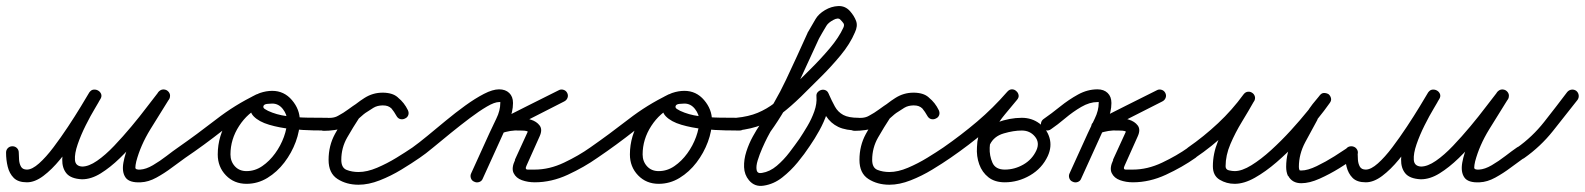

<svg xmlns="http://www.w3.org/2000/svg" viewBox="-41 -581 5233 634"><path d="M-21 -77Q-21 -86 -15 -92Q-9 -98 0 -98Q9 -98 15 -92Q21 -86 21 -77Q21 -66 22 -53Q23 -40 28.5 -30.5Q34 -21 48 -21Q65 -21 88 -41.5Q111 -62 135.5 -94.5Q160 -127 183.5 -162.5Q207 -198 225.5 -228.5Q244 -259 254 -276Q260 -284 268 -285Q276 -286 283 -282Q290 -278 293 -270.5Q296 -263 290 -254Q287 -247 272.5 -223Q258 -199 242 -167Q226 -135 215.5 -104.5Q205 -74 206.5 -53Q208 -32 231 -31Q231 -31 231 -31Q230 -31 230 -31Q252 -31 279.5 -50Q307 -69 336 -99.5Q365 -130 393 -163.5Q421 -197 444 -227.5Q467 -258 483 -278Q489 -285 497 -285.5Q505 -286 511 -282Q518 -277 520 -269.5Q522 -262 517 -253Q488 -207 455.5 -154Q423 -101 409 -48Q406 -35 406 -27.5Q406 -20 422 -21Q441 -22 464 -35.5Q487 -49 509 -66Q531 -83 547 -94Q554 -99 562.5 -97.5Q571 -96 576 -89Q581 -82 579.5 -73.5Q578 -65 571 -60Q551 -46 526.5 -27.5Q502 -9 475.5 5.5Q449 20 424 21Q386 23 373.5 5Q361 -13 366.5 -44Q372 -75 388 -111Q404 -147 423.5 -181.5Q443 -216 459.5 -241.5Q476 -267 481 -276Q487 -284 495 -284Q503 -284 510 -280Q517 -275 519.5 -267Q522 -259 516 -251Q497 -228 471.5 -195Q446 -162 416.5 -126Q387 -90 355 -59Q323 -28 291.5 -8.5Q260 11 230 11Q230 11 230 11Q229 11 229 11Q193 9 178.5 -8.5Q164 -26 164.5 -54.5Q165 -83 176 -115.5Q187 -148 202.5 -180Q218 -212 232.5 -237Q247 -262 254 -275Q259 -284 267.5 -285Q276 -286 283 -282Q290 -278 293 -270Q296 -262 290 -253Q277 -232 256.5 -198Q236 -164 210.5 -126Q185 -88 157.5 -54.5Q130 -21 102 0Q74 21 48 21Q19 21 4.5 6.5Q-10 -8 -15.5 -30.5Q-21 -53 -21 -77Q-21 -77 -21 -77Q-21 -77 -21 -77Z M542 -65Q537 -72 538.5 -80.5Q540 -89 547 -94Q610 -138 672.5 -186.5Q735 -235 804 -268Q813 -273 821 -269Q829 -265 832 -258Q835 -251 833.5 -243Q832 -235 822 -230Q777 -209 748.5 -165Q720 -121 720 -71Q720 -48 734.5 -32Q749 -16 773 -16Q801 -16 825 -32.5Q849 -49 867.5 -74.5Q886 -100 896.5 -129Q907 -158 907 -183Q907 -203 893 -221Q879 -239 858 -239Q853 -239 842 -238Q831 -237 829 -231Q829 -231 829 -231Q829 -231 829 -231Q827 -225 833.5 -221Q840 -217 844 -215Q872 -202 906 -197.5Q940 -193 975 -192.5Q1010 -192 1040 -192Q1049 -192 1055 -186Q1061 -180 1061 -171Q1061 -162 1055 -156Q1049 -150 1040 -150Q1026 -150 993 -150.5Q960 -151 921 -155Q882 -159 848 -169Q814 -179 796.5 -197Q779 -215 789 -245Q789 -245 789 -245Q789 -245 789 -245Q797 -267 817.5 -274Q838 -281 858 -281Q897 -281 923 -250.5Q949 -220 949 -183Q949 -149 935.5 -112.5Q922 -76 898 -44.5Q874 -13 842 6.5Q810 26 773 26Q732 26 705 -2Q678 -30 678 -71Q678 -133 713 -187.5Q748 -242 805 -269Q814 -273 821.5 -269.5Q829 -266 832 -258Q836 -251 834 -243Q832 -235 823 -231Q755 -198 694 -150Q633 -102 571 -60Q564 -55 555.5 -56.5Q547 -58 542 -65Z M1026 -192Q1035 -192 1041 -186Q1047 -180 1047 -171Q1047 -168 1046.5 -173.5Q1046 -179 1044 -181Q1039 -190 1030 -191Q1029 -191 1029 -191Q1040 -191 1053 -192Q1066 -193 1076 -199Q1076 -199 1076 -199Q1076 -199 1076 -199Q1076 -199 1076 -199Q1076 -199 1076 -199Q1093 -208 1108.5 -219.5Q1124 -231 1141 -242Q1141 -242 1140 -241Q1140 -241 1140 -241Q1160 -256 1179 -265.5Q1198 -275 1224 -275Q1253 -275 1273.5 -258.5Q1294 -242 1306 -217Q1310 -208 1307 -200.5Q1304 -193 1297 -190Q1290 -186 1282 -187.5Q1274 -189 1269 -197Q1260 -213 1251.5 -223Q1243 -233 1222 -233Q1199 -233 1178.5 -218Q1158 -203 1143 -189Q1142 -189 1144 -191Q1146 -193 1146 -193Q1125 -161 1105.5 -127Q1086 -93 1086 -53Q1086 -27 1103.5 -20Q1121 -13 1143 -13Q1171 -13 1204 -27Q1237 -41 1268 -60Q1299 -79 1321 -94Q1321 -94 1321 -94Q1321 -94 1321 -94Q1328 -99 1336.5 -97.5Q1345 -96 1350 -89Q1355 -82 1353.5 -73.5Q1352 -65 1345 -60Q1319 -42 1284.5 -21Q1250 0 1213 14.5Q1176 29 1143 29Q1103 29 1073.5 10Q1044 -9 1044 -53Q1044 -100 1065 -138.5Q1086 -177 1110 -215Q1110 -215 1112 -217Q1113 -219 1113 -219Q1135 -240 1162.5 -257.5Q1190 -275 1222 -275Q1255 -275 1272 -260Q1289 -245 1305 -219Q1310 -210 1306.5 -202.5Q1303 -195 1296 -191Q1289 -188 1280.5 -189Q1272 -190 1268 -199Q1262 -213 1251.5 -223Q1241 -233 1224 -233Q1205 -233 1192 -225Q1179 -217 1164 -207Q1164 -207 1164 -207Q1163 -206 1163 -206Q1146 -195 1130 -183Q1114 -171 1096 -161Q1096 -161 1096 -161Q1096 -161 1096 -161Q1096 -161 1096 -161Q1081 -154 1063 -151.5Q1045 -149 1029 -149Q1019 -149 1012 -155Q1005 -161 1005 -171Q1005 -180 1011 -186Q1017 -192 1026 -192Z M1316 -65Q1311 -72 1312.5 -80.5Q1314 -89 1321 -94Q1342 -109 1370.5 -132.5Q1399 -156 1431 -182.5Q1463 -209 1495.5 -232.5Q1528 -256 1557 -271Q1586 -286 1607 -286Q1628 -286 1640.5 -274Q1653 -262 1653 -241Q1653 -211 1639 -180.5Q1625 -150 1613 -123Q1598 -90 1583 -57Q1568 -24 1553 9Q1550 17 1541.5 20Q1533 23 1525 19Q1517 16 1514 7.5Q1511 -1 1515 -9Q1530 -42 1545 -75Q1560 -108 1575 -141Q1585 -163 1598 -189.5Q1611 -216 1611 -241Q1611 -245 1611 -244.5Q1611 -244 1607 -244Q1592 -244 1566.5 -229Q1541 -214 1510.5 -191Q1480 -168 1448.5 -142.5Q1417 -117 1390 -94.5Q1363 -72 1345 -60Q1338 -55 1329.5 -56.5Q1321 -58 1316 -65ZM1804 -283Q1811 -287 1819.5 -284.5Q1828 -282 1832 -274Q1836 -266 1833 -258Q1830 -250 1822 -246Q1771 -220 1720 -194Q1669 -168 1617 -142Q1609 -138 1602 -142.5Q1595 -147 1592 -155Q1589 -162 1591 -170Q1593 -178 1602 -181Q1620 -187 1638.5 -190Q1657 -193 1677 -192Q1677 -192 1676 -192Q1675 -192 1675 -192Q1692 -192 1711.5 -186Q1731 -180 1741 -166.5Q1751 -153 1741 -131Q1741 -131 1741 -131Q1741 -131 1741 -131Q1730 -107 1719.5 -83Q1709 -59 1698 -35Q1698 -35 1698 -35Q1698 -35 1698 -35Q1691 -21 1701.5 -21Q1712 -21 1725 -21Q1773 -21 1821.5 -44Q1870 -67 1908 -94Q1908 -94 1908 -94Q1908 -94 1908 -94Q1915 -99 1923.5 -97.5Q1932 -96 1937 -89Q1942 -82 1940.5 -73.5Q1939 -65 1932 -60Q1888 -29 1834 -4Q1780 21 1725 21Q1702 21 1682.5 14Q1663 7 1655 -9.5Q1647 -26 1660 -53Q1660 -53 1659 -53Q1659 -53 1659 -53Q1670 -77 1681 -101Q1692 -125 1703 -149Q1703 -149 1703 -149Q1703 -149 1703 -149Q1703 -148 1703 -146Q1704 -145 1703 -146Q1698 -149 1690.5 -149.5Q1683 -150 1677 -150Q1677 -150 1676 -150Q1675 -150 1675 -150Q1659 -151 1644 -148.5Q1629 -146 1614 -141Q1605 -138 1598 -142Q1591 -146 1589 -153Q1586 -160 1588 -168Q1590 -176 1599 -180Q1650 -206 1701 -231.5Q1752 -257 1804 -283Q1804 -283 1804 -283Q1804 -283 1804 -283Z M1903 -65Q1898 -72 1899.5 -80.5Q1901 -89 1908 -94Q1971 -138 2033.5 -186.5Q2096 -235 2165 -268Q2174 -273 2182 -269Q2190 -265 2193 -258Q2196 -251 2194.5 -243Q2193 -235 2183 -230Q2138 -209 2109.5 -165Q2081 -121 2081 -71Q2081 -48 2095.5 -32Q2110 -16 2134 -16Q2162 -16 2186 -32.5Q2210 -49 2228.5 -74.5Q2247 -100 2257.5 -129Q2268 -158 2268 -183Q2268 -203 2254 -221Q2240 -239 2219 -239Q2214 -239 2203 -238Q2192 -237 2190 -231Q2190 -231 2190 -231Q2190 -231 2190 -231Q2188 -225 2194.5 -221Q2201 -217 2205 -215Q2233 -202 2267 -197.5Q2301 -193 2336 -192.5Q2371 -192 2401 -192Q2410 -192 2416 -186Q2422 -180 2422 -171Q2422 -162 2416 -156Q2410 -150 2401 -150Q2387 -150 2354 -150.5Q2321 -151 2282 -155Q2243 -159 2209 -169Q2175 -179 2157.5 -197Q2140 -215 2150 -245Q2150 -245 2150 -245Q2150 -245 2150 -245Q2158 -267 2178.5 -274Q2199 -281 2219 -281Q2258 -281 2284 -250.5Q2310 -220 2310 -183Q2310 -149 2296.5 -112.5Q2283 -76 2259 -44.5Q2235 -13 2203 6.5Q2171 26 2134 26Q2093 26 2066 -2Q2039 -30 2039 -71Q2039 -133 2074 -187.5Q2109 -242 2166 -269Q2175 -273 2182.5 -269.5Q2190 -266 2193 -258Q2197 -251 2195 -243Q2193 -235 2184 -231Q2116 -198 2055 -150Q1994 -102 1932 -60Q1925 -55 1916.5 -56.5Q1908 -58 1903 -65Z M2394 -150Q2386 -149 2379 -154.5Q2372 -160 2371 -169Q2370 -177 2375.5 -184Q2381 -191 2390 -192Q2431 -196 2461 -208.5Q2491 -221 2517.5 -241.5Q2544 -262 2574 -292Q2599 -317 2633.5 -351Q2668 -385 2698.5 -421Q2729 -457 2744 -490Q2748 -499 2744 -504.5Q2740 -510 2734 -516Q2727 -524 2710.5 -515Q2694 -506 2688 -496Q2682 -486 2675.5 -475Q2669 -464 2663 -453Q2663 -453 2664 -454Q2664 -455 2664 -455Q2628 -376 2591 -296.5Q2554 -217 2503 -146Q2501 -143 2493 -127.5Q2485 -112 2476 -91.5Q2467 -71 2461 -51.5Q2455 -32 2457.5 -19.5Q2460 -7 2475 -10Q2501 -14 2524 -33.5Q2547 -53 2566 -78Q2585 -103 2599 -123Q2611 -141 2625 -164.5Q2639 -188 2648 -213.5Q2657 -239 2655 -262Q2654 -271 2659 -276.5Q2664 -282 2671 -284Q2678 -286 2685 -283Q2692 -280 2695 -272Q2706 -247 2716 -229Q2726 -211 2743.5 -201.5Q2761 -192 2794 -192Q2802 -192 2808.5 -186Q2815 -180 2815 -171Q2815 -163 2809 -156.5Q2803 -150 2794 -150Q2752 -150 2727 -162Q2702 -174 2686.5 -198Q2671 -222 2657 -256Q2653 -264 2658.5 -270Q2664 -276 2672 -278Q2681 -280 2688.5 -277.5Q2696 -275 2697 -266Q2700 -237 2690 -207.5Q2680 -178 2664.5 -150Q2649 -122 2633 -99Q2616 -73 2593 -45Q2570 -17 2542 5Q2514 27 2481 32Q2451 37 2432 14Q2417 -4 2416 -29Q2415 -54 2423.5 -80.5Q2432 -107 2445 -130.5Q2458 -154 2469 -170Q2518 -240 2554.5 -317.5Q2591 -395 2626 -473Q2626 -473 2626 -474Q2627 -475 2627 -475Q2639 -495 2652 -518Q2662 -535 2683 -547.5Q2704 -560 2727 -561Q2750 -562 2766 -544Q2780 -528 2786 -511.5Q2792 -495 2782 -474Q2766 -436 2734.5 -398Q2703 -360 2668 -325.5Q2633 -291 2604 -262Q2570 -229 2540 -206Q2510 -183 2475 -169Q2440 -155 2394 -150Q2394 -150 2394 -150Q2394 -150 2394 -150Z M2779 -192Q2788 -192 2794 -186Q2800 -180 2800 -171Q2800 -168 2799.5 -173.5Q2799 -179 2797 -181Q2792 -190 2783 -191Q2782 -191 2782 -191Q2793 -191 2806 -192Q2819 -193 2829 -199Q2829 -199 2829 -199Q2829 -199 2829 -199Q2829 -199 2829 -199Q2829 -199 2829 -199Q2846 -208 2861.5 -219.5Q2877 -231 2894 -242Q2894 -242 2893 -241Q2893 -241 2893 -241Q2913 -256 2932 -265.5Q2951 -275 2977 -275Q3006 -275 3026.5 -258.5Q3047 -242 3059 -217Q3063 -208 3060 -200.5Q3057 -193 3050 -190Q3043 -186 3035 -187.5Q3027 -189 3022 -197Q3013 -213 3004.5 -223Q2996 -233 2975 -233Q2952 -233 2931.5 -218Q2911 -203 2896 -189Q2895 -189 2897 -191Q2899 -193 2899 -193Q2878 -161 2858.5 -127Q2839 -93 2839 -53Q2839 -27 2856.5 -20Q2874 -13 2896 -13Q2924 -13 2957 -27Q2990 -41 3021 -60Q3052 -79 3074 -94Q3074 -94 3074 -94Q3074 -94 3074 -94Q3081 -99 3089.5 -97.5Q3098 -96 3103 -89Q3108 -82 3106.5 -73.5Q3105 -65 3098 -60Q3072 -42 3037.5 -21Q3003 0 2966 14.5Q2929 29 2896 29Q2856 29 2826.5 10Q2797 -9 2797 -53Q2797 -100 2818 -138.5Q2839 -177 2863 -215Q2863 -215 2865 -217Q2866 -219 2866 -219Q2888 -240 2915.5 -257.5Q2943 -275 2975 -275Q3008 -275 3025 -260Q3042 -245 3058 -219Q3063 -210 3059.5 -202.5Q3056 -195 3049 -191Q3042 -188 3033.5 -189Q3025 -190 3021 -199Q3015 -213 3004.5 -223Q2994 -233 2977 -233Q2958 -233 2945 -225Q2932 -217 2917 -207Q2917 -207 2917 -207Q2916 -206 2916 -206Q2899 -195 2883 -183Q2867 -171 2849 -161Q2849 -161 2849 -161Q2849 -161 2849 -161Q2849 -161 2849 -161Q2834 -154 2816 -151.5Q2798 -149 2782 -149Q2772 -149 2765 -155Q2758 -161 2758 -171Q2758 -180 2764 -186Q2770 -192 2779 -192Z M3069 -65Q3064 -72 3065.5 -80.5Q3067 -89 3074 -94Q3133 -135 3185.5 -179.5Q3238 -224 3285 -278Q3292 -286 3300.5 -286Q3309 -286 3315 -280Q3321 -275 3322.5 -267Q3324 -259 3317 -251Q3298 -228 3277.5 -203.5Q3257 -179 3242.5 -152Q3228 -125 3227 -93Q3227 -93 3227 -93Q3227 -93 3227 -93Q3227 -93 3227 -93Q3226 -67 3236 -44Q3246 -21 3277 -21Q3309 -21 3338 -37.5Q3367 -54 3381 -84Q3393 -110 3376.5 -130Q3360 -150 3333 -150Q3333 -150 3333 -150Q3333 -150 3333 -150Q3333 -150 3333 -150Q3333 -150 3333 -150Q3306 -150 3273.5 -140.5Q3241 -131 3228 -104Q3228 -104 3228 -104Q3228 -104 3228 -104Q3224 -96 3216 -93Q3208 -90 3200 -94Q3192 -98 3189 -106Q3186 -114 3190 -122Q3209 -161 3251 -176.5Q3293 -192 3333 -192Q3333 -192 3333 -192Q3333 -192 3333 -192Q3333 -192 3333 -192Q3333 -192 3333 -192Q3366 -192 3391 -173.5Q3416 -155 3424.5 -126Q3433 -97 3419 -66Q3400 -25 3360.5 -2Q3321 21 3277 21Q3244 21 3223 4.5Q3202 -12 3192.5 -38.5Q3183 -65 3185 -95Q3185 -95 3185 -95Q3185 -95 3185 -95Q3186 -132 3201.5 -163.5Q3217 -195 3239.5 -223Q3262 -251 3285 -278Q3292 -286 3300 -285.5Q3308 -285 3314 -280Q3320 -275 3322 -267Q3324 -259 3317 -251Q3268 -194 3213.5 -148Q3159 -102 3098 -60Q3091 -55 3082.5 -56.5Q3074 -58 3069 -65Z M3429 -154Q3422 -149 3413.5 -150.5Q3405 -152 3400 -159Q3395 -166 3396.5 -174.5Q3398 -183 3405 -188Q3431 -206 3459.5 -229Q3488 -252 3519 -269Q3550 -286 3583 -286Q3604 -286 3616.5 -274Q3629 -262 3629 -241Q3629 -211 3615 -180.5Q3601 -150 3589 -123Q3574 -90 3559 -57Q3544 -24 3529 9Q3529 9 3529 9Q3529 9 3529 9Q3526 17 3517.5 20Q3509 23 3501 19Q3493 16 3490 7.5Q3487 -1 3491 -9Q3506 -42 3521 -75Q3536 -108 3551 -141Q3561 -163 3574 -189.5Q3587 -216 3587 -241Q3587 -245 3587 -244.5Q3587 -244 3583 -244Q3557 -244 3529.5 -228Q3502 -212 3476.5 -190.5Q3451 -169 3429 -154Q3429 -154 3429 -154Q3429 -154 3429 -154ZM3779 -283Q3786 -287 3794.5 -284.5Q3803 -282 3807 -274Q3811 -266 3808 -258Q3805 -250 3797 -246Q3695 -194 3592 -142Q3584 -138 3577 -142.5Q3570 -147 3567 -155Q3564 -162 3566 -170Q3568 -178 3577 -181Q3595 -187 3613.5 -190Q3632 -193 3652 -192Q3652 -192 3651 -192Q3650 -192 3650 -192Q3667 -192 3686.5 -186Q3706 -180 3716 -166.5Q3726 -153 3716 -131Q3716 -131 3716 -131Q3716 -131 3716 -131Q3705 -107 3694.5 -83Q3684 -59 3673 -35Q3673 -35 3673 -35Q3673 -35 3673 -35Q3666 -21 3676.5 -21Q3687 -21 3700 -21Q3748 -21 3796.5 -44Q3845 -67 3883 -94Q3890 -99 3898.5 -97.5Q3907 -96 3912 -89Q3917 -82 3915.5 -73.5Q3914 -65 3907 -60Q3863 -29 3809 -4Q3755 21 3700 21Q3677 21 3657.5 14Q3638 7 3630 -9.5Q3622 -26 3635 -53Q3635 -53 3634 -53Q3634 -53 3634 -53Q3645 -77 3656 -101Q3667 -125 3678 -149Q3678 -149 3678 -149Q3678 -149 3678 -149Q3678 -148 3678 -146Q3679 -145 3678 -146Q3673 -149 3665.5 -149.5Q3658 -150 3652 -150Q3652 -150 3651 -150Q3650 -150 3650 -150Q3634 -151 3619 -148.5Q3604 -146 3589 -141Q3580 -138 3573 -142Q3566 -146 3564 -153Q3561 -160 3563 -168Q3565 -176 3574 -180Q3625 -206 3676 -231.5Q3727 -257 3779 -283Q3779 -283 3779 -283Q3779 -283 3779 -283Z M3877 -65Q3872 -72 3873.5 -80.5Q3875 -89 3882 -94Q3934 -130 3981 -174Q4028 -218 4065 -269Q4071 -277 4079 -278Q4087 -279 4093 -275Q4100 -271 4102.5 -263Q4105 -255 4100 -247Q4082 -215 4060 -179Q4038 -143 4022 -105.5Q4006 -68 4006 -32Q4006 -21 4017 -18.5Q4028 -16 4036 -16Q4060 -16 4091.5 -35.5Q4123 -55 4156.5 -85.5Q4190 -116 4221.5 -150.5Q4253 -185 4277.5 -215.5Q4302 -246 4316 -265Q4322 -273 4330.5 -273.5Q4339 -274 4345 -269Q4351 -264 4353.5 -256Q4356 -248 4349 -240Q4339 -227 4328 -214Q4317 -201 4309 -187Q4309 -187 4309 -187Q4310 -187 4310 -187Q4290 -151 4269 -111.5Q4248 -72 4248 -30Q4248 -23 4250 -20Q4250 -20 4250 -20Q4249 -20 4249 -20Q4250 -20 4251 -18Q4252 -16 4251 -17Q4249 -19 4249 -19Q4252 -18 4256 -18Q4277 -18 4307 -32.5Q4337 -47 4365.5 -65Q4394 -83 4410 -94Q4410 -94 4410 -94Q4410 -94 4410 -94Q4417 -99 4425.5 -97.5Q4434 -96 4439 -89Q4444 -82 4442.5 -73.5Q4441 -65 4434 -60Q4413 -45 4381.5 -25.5Q4350 -6 4316.5 9Q4283 24 4256 24Q4226 24 4213 0Q4213 0 4212 0Q4212 0 4212 0Q4206 -13 4206 -30Q4206 -78 4228.5 -122Q4251 -166 4272 -207Q4272 -207 4273 -207Q4273 -207 4273 -207Q4282 -223 4293.5 -237.5Q4305 -252 4317 -266Q4323 -274 4331 -274Q4339 -274 4346 -270Q4352 -265 4354 -257Q4356 -249 4350 -241Q4334 -218 4306.5 -184Q4279 -150 4245 -113.5Q4211 -77 4174.5 -45.5Q4138 -14 4102.5 6Q4067 26 4036 26Q4009 26 3986.5 12.5Q3964 -1 3964 -32Q3964 -73 3980.5 -114Q3997 -155 4020.5 -194Q4044 -233 4064 -267Q4069 -276 4077 -276.5Q4085 -277 4092 -273Q4099 -269 4102 -261Q4105 -253 4099 -245Q4060 -191 4010.5 -144Q3961 -97 3906 -60Q3899 -55 3890.5 -56.5Q3882 -58 3877 -65Z M4400 -77Q4400 -86 4406 -92Q4412 -98 4421 -98Q4430 -98 4436 -92Q4442 -86 4442 -77Q4442 -66 4443 -53Q4444 -40 4449.5 -30.5Q4455 -21 4469 -21Q4486 -21 4509 -41.5Q4532 -62 4556.5 -94.5Q4581 -127 4604.5 -162.5Q4628 -198 4646.5 -228.5Q4665 -259 4675 -276Q4681 -284 4689 -285Q4697 -286 4704 -282Q4711 -278 4714 -270.5Q4717 -263 4711 -254Q4708 -247 4693.5 -223Q4679 -199 4663 -167Q4647 -135 4636.5 -104.5Q4626 -74 4627.5 -53Q4629 -32 4652 -31Q4652 -31 4652 -31Q4651 -31 4651 -31Q4673 -31 4700.5 -50Q4728 -69 4757 -99.5Q4786 -130 4814 -163.5Q4842 -197 4865 -227.5Q4888 -258 4904 -278Q4910 -285 4918 -285.5Q4926 -286 4932 -282Q4939 -277 4941 -269.5Q4943 -262 4938 -253Q4909 -207 4876.5 -154Q4844 -101 4830 -48Q4827 -35 4827 -27.5Q4827 -20 4843 -21Q4862 -22 4885 -35.5Q4908 -49 4930 -66Q4952 -83 4968 -94Q4975 -99 4983.5 -97.5Q4992 -96 4997 -89Q5002 -82 5000.5 -73.5Q4999 -65 4992 -60Q4972 -46 4947.5 -27.5Q4923 -9 4896.5 5.5Q4870 20 4845 21Q4807 23 4794.5 5Q4782 -13 4787.5 -44Q4793 -75 4809 -111Q4825 -147 4844.5 -181.5Q4864 -216 4880.5 -241.5Q4897 -267 4902 -276Q4908 -284 4916 -284Q4924 -284 4931 -280Q4938 -275 4940.5 -267Q4943 -259 4937 -251Q4918 -228 4892.5 -195Q4867 -162 4837.5 -126Q4808 -90 4776 -59Q4744 -28 4712.5 -8.5Q4681 11 4651 11Q4651 11 4651 11Q4650 11 4650 11Q4614 9 4599.5 -8.5Q4585 -26 4585.5 -54.5Q4586 -83 4597 -115.5Q4608 -148 4623.5 -180Q4639 -212 4653.5 -237Q4668 -262 4675 -275Q4680 -284 4688.5 -285Q4697 -286 4704 -282Q4711 -278 4714 -270Q4717 -262 4711 -253Q4698 -232 4677.5 -198Q4657 -164 4631.5 -126Q4606 -88 4578.5 -54.5Q4551 -21 4523 0Q4495 21 4469 21Q4440 21 4425.5 6.5Q4411 -8 4405.5 -30.5Q4400 -53 4400 -77Q4400 -77 4400 -77Q4400 -77 4400 -77Z M4992 -59Q4985 -54 4976.5 -55Q4968 -56 4963 -63Q4958 -71 4959.5 -79.5Q4961 -88 4968 -93Q5019 -129 5058 -178.5Q5097 -228 5134 -277Q5140 -284 5148.5 -285Q5157 -286 5164 -281Q5171 -275 5172 -266.5Q5173 -258 5168 -251Q5128 -200 5087 -148.5Q5046 -97 4992 -59Q4992 -59 4992 -59Q4992 -59 4992 -59Z"/></svg>

Font: FRB American Cursive Medium
Style: Italic
Weight: 500
Italic angle: -25°
Version: Version 2.0;Modular Font Editor K font №1